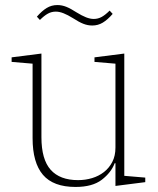

<svg xmlns="http://www.w3.org/2000/svg" viewBox="-20 -728 626 760"><path d="M279 12Q191 12 150 -36Q109 -84 109 -181V-476L26 -483V-501L144 -516V-185Q144 -97 180.5 -56Q217 -15 289 -15Q318 -15 344.5 -23Q371 -31 391.5 -47Q412 -63 424.5 -87Q437 -111 437 -144V-476L354 -483V-501L472 -516V-32L555 -25V-7L437 8V-82H434Q420 -45 383 -16.5Q346 12 279 12ZM345 -627Q327 -627 309.5 -634Q292 -641 269 -656Q248 -669 231.5 -675.5Q215 -682 201 -682Q184 -682 169.5 -674Q155 -666 138 -649L126 -662Q146 -685 165 -696.5Q184 -708 207 -708Q225 -708 242.5 -701Q260 -694 283 -679Q304 -666 320.5 -659.5Q337 -653 351 -653Q368 -653 382.5 -661Q397 -669 414 -686L426 -673Q406 -650 387 -638.5Q368 -627 345 -627Z"/></svg>

Font: IBM Plex Serif ExtraLight
Style: Regular
Weight: 200
Designer: Mike Abbink, Paul van der Laan, Pieter van Rosmalen
Foundry: Bold Monday
Version: Version 2.5